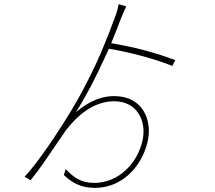

<svg xmlns="http://www.w3.org/2000/svg" viewBox="-20 -855 1040 929"><path d="M693 -164C720 -270 673 -390 533 -390C446 -390 384 -342 347 -312C371 -349 394 -390 417 -433L422 -442C426 -449 429 -457 433 -464L438 -474C439 -477 441 -480 442 -483L447 -492C450 -498 453 -504 456 -510L460 -519L464 -528C466 -532 467 -535 469 -538L473 -547C475 -551 477 -556 480 -561L484 -570C492 -586 499 -603 507 -619C606 -603 723 -572 814 -536L828 -564C801 -574 775 -583 748 -592L740 -594C674 -615 607 -631 518 -646C536 -688 551 -729 565 -765C574 -788 583 -808 591 -824L554 -835C551 -818 547 -801 539 -779C537 -775 535 -770 534 -766L531 -757L527 -748C520 -729 513 -710 506 -691L502 -682C495 -665 488 -647 481 -630L477 -621C472 -609 467 -597 462 -585L458 -577C455 -569 451 -562 448 -554L444 -545C410 -473 372 -398 326 -322C301 -281 270 -231 237 -182L230 -173C227 -168 224 -164 221 -159L215 -150C173 -89 131 -33 99 0L128 17C148 -8 170 -37 191 -67L197 -76C206 -89 215 -102 224 -115L230 -124C256 -162 280 -198 299 -225C348 -287 425 -365 533 -365C643 -365 690 -270 670 -177C646 -65 554 30 436 30C370 30 335 2 298 -37L289 -8C338 38 382 54 440 54C568 54 663 -45 693 -164Z"/></svg>

Font: Glow Sans SC Normal Thin
Style: Regular
Weight: 100
Designer: Ryoko NISHIZUKA (kana, bopomofo & ideographs); Paul D. Hunt (Latin, Greek & Cyrillic); Sandoll Communications, Soo-young
Version: Version 0.93